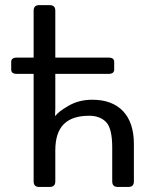

<svg xmlns="http://www.w3.org/2000/svg" viewBox="-20 -741 616 761"><path d="M46.4 -448.2Q24.4 -448.2 24.4 -465.3V-495.6Q24.4 -512.7 46.4 -512.7H113.3V-698.7Q113.3 -720.7 135.3 -720.7H177.2Q199.2 -720.7 199.2 -698.7V-512.7H410.6Q432.6 -512.7 432.6 -495.6V-465.3Q432.6 -448.2 410.6 -448.2H199.2V-311.5Q199.2 -296.9 198.2 -282.2H200.2Q210.4 -297.9 251.7 -321.8Q293 -345.7 345.7 -345.7Q424.8 -345.7 467.8 -300.3Q510.7 -254.9 510.7 -169.9V-22Q510.7 0 488.8 0H446.8Q424.8 0 424.8 -22V-156.2Q424.8 -232.4 400.4 -257.3Q376 -282.2 333.5 -282.2Q265.6 -282.2 232.4 -248.5Q199.2 -214.8 199.2 -144.5V-22Q199.2 0 177.2 0H135.3Q113.3 0 113.3 -22V-448.2Z"/></svg>

Font: Istok Web
Style: Regular
Weight: 400
Designer: Andrey V. Panov
Foundry: Andrey V. Panov
Version: Version 1.0.2g